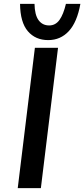

<svg xmlns="http://www.w3.org/2000/svg" viewBox="-20 -976 437 996"><path d="M281 -728 192 0H72L161 -728ZM84 -956H159Q160 -899 180 -871.5Q200 -844 235 -844Q268 -844 288.5 -872.5Q309 -901 322 -956H397Q380 -861 337 -814.5Q294 -768 230 -768Q164 -768 124.5 -814Q85 -860 84 -956Z"/></svg>

Font: Josefin Sans SemiBold
Style: Italic
Weight: 600
Italic angle: -7°
Designer: Santiago Orozco
Foundry: Typemade
Version: Version 2.000